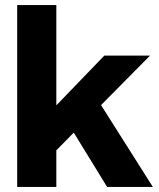

<svg xmlns="http://www.w3.org/2000/svg" viewBox="-20 -740 628 760"><path d="M48 0H203V-145L272 -215L404 0H585L380 -324L574 -520H393L203 -323V-720H48Z"/></svg>

Font: Aspekta 750
Style: Regular
Weight: 750
Designer: Ivo Dolenc
Version: Version 2.000